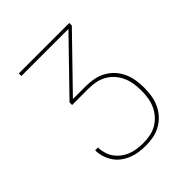

<svg xmlns="http://www.w3.org/2000/svg" viewBox="-200 -653 1001 1001"><g transform="rotate(-45 300.0 -152.5)"><path d="M302 215Q277 215 252 211.5Q227 208 204 199Q181 190 160.5 175Q140 160 126 139Q112 118 104.5 94Q97 70 97 45H118Q118 67 124.5 89Q131 111 144 129Q157 147 175 160.5Q193 174 214 182Q235 190 257.5 193Q280 196 302 196Q328 196 353.5 191Q379 186 401.5 173Q424 160 441.5 140Q459 120 469.5 96.5Q480 73 484 47Q488 21 488 -5Q488 -31 484 -57Q480 -83 469.5 -107Q459 -131 441.5 -151Q424 -171 401 -184Q378 -197 352 -202Q326 -207 300 -207H179V-226L446 -501H99V-520H471V-501L204 -226H300Q329 -226 357.5 -220.5Q386 -215 411.5 -201Q437 -187 456.5 -165.5Q476 -144 488 -117.5Q500 -91 504.5 -62Q509 -33 509 -5Q509 24 504.5 52.5Q500 81 488 107Q476 133 456.5 154.5Q437 176 412 190Q387 204 359 209.5Q331 215 302 215Z"/></g></svg>

Font: Zed Sans Thin Extended
Style: Regular
Weight: 100
Width: 7
Designer: Belleve Invis
Foundry: Belleve Invis
Version: Version 1.0.0; ttfautohint (v1.8.4)